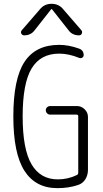

<svg xmlns="http://www.w3.org/2000/svg" viewBox="-20 -975 540 1005"><path d="M280.3 9.8Q166 9.8 107.9 -81.1Q49.8 -171.9 49.8 -365.2Q49.8 -562.5 108.4 -651.4Q167 -740.2 290 -740.2Q338.9 -740.2 393.6 -720.7Q418 -711.9 418 -686.5Q418 -677.7 410.6 -673.3Q403.3 -668.9 394.5 -671.9Q339.8 -694.3 290 -694.3Q192.4 -694.3 145.5 -616.7Q98.6 -539.1 98.6 -365.2Q98.6 -194.3 145 -115.2Q191.4 -36.1 282.2 -36.1Q335.9 -36.1 381.8 -58.6Q389.6 -61.5 389.6 -72.3V-366.2Q389.6 -375 380.9 -375H242.2Q233.4 -375 226.6 -381.8Q219.7 -388.7 219.7 -397.9Q219.7 -407.2 226.6 -413.6Q233.4 -419.9 242.2 -419.9H382.8Q406.2 -419.9 423.3 -402.8Q440.4 -385.7 440.4 -363.3V-85.9Q440.4 -58.6 426.8 -36.6Q413.1 -14.6 388.7 -6.8Q340.8 9.8 280.3 9.8ZM311.5 -925.8 406.2 -816.4Q412.1 -808.6 408.2 -799.3Q404.3 -790 393.6 -790Q358.4 -790 338.9 -816.4L252 -926.8Q251 -927.7 250 -927.7L248 -926.8L161.1 -816.4Q141.6 -790 106.4 -790Q96.7 -790 91.8 -798.8Q86.9 -807.6 93.8 -816.4L188.5 -925.8Q211.9 -955.1 250 -955.1Q288.1 -955.1 311.5 -925.8Z"/></svg>

Font: Rounded Mgen+ 1m light
Style: Regular
Weight: 200
Designer: [Source Han Sans]
Ryoko NISHIZUKA  (kana & ideographs); Paul D. Hunt (Latin, Greek & Cyrillic); Wenlong ZHANG  (bopomofo
Version: Version 1.059.20150602